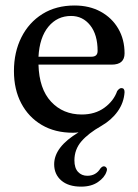

<svg xmlns="http://www.w3.org/2000/svg" viewBox="-20 -484 516 716"><path d="M377 156.5Q370 178 345.2 195Q320.5 212 282.5 212Q235 212 208.5 189Q182 166 182 128.5Q182 64 273 9.5Q261.5 11 252 11Q185 11 135.8 -18Q86.5 -47 59.2 -98.8Q32 -150.5 32 -219Q32 -289.5 59.8 -344.8Q87.5 -400 138.2 -431.8Q189 -463.5 258 -463.5Q313.5 -463.5 355.5 -440.5Q397.5 -417.5 421 -377.2Q444.5 -337 444.5 -285Q444.5 -243 396.5 -243H123.5Q126 -152.5 170.5 -104.8Q215 -57 285 -57Q334.5 -57 369.2 -82.2Q404 -107.5 417 -144.5Q425.5 -156 433 -155.5Q444.5 -155.5 444.5 -140.5Q442 -101 419 -68.8Q396 -36.5 358 -14.5Q309.5 13 283.5 43.2Q257.5 73.5 257.5 114Q257.5 142.5 271 157Q284.5 171.5 305.5 171.5Q338 171.5 354.5 144Q362.5 134.5 370 136.5Q374.5 137.5 377.5 142.5Q380.5 147.5 377 156.5ZM245 -424.5Q193.5 -424.5 160.5 -384.5Q127.5 -344.5 123.5 -272.5H321Q344 -272.5 344 -294Q344 -355 316.2 -389.8Q288.5 -424.5 245 -424.5Z"/></svg>

Font: Fraunces 72pt Soft
Style: Regular
Weight: 400
Version: Version 1.000;[b76b70a41]